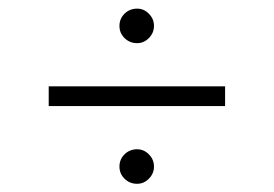

<svg xmlns="http://www.w3.org/2000/svg" viewBox="-20 -582 650 456"><path d="M514.6 -330.1H95.7V-377H514.6ZM263.7 -186.5Q263.7 -203.6 275.9 -215.6Q288.1 -227.5 305.7 -227.5Q321.8 -227.5 333.7 -215.3Q345.7 -203.1 345.7 -186.5Q345.7 -169.9 333.7 -157.7Q321.8 -145.5 305.7 -145.5Q288.1 -145.5 275.9 -157.5Q263.7 -169.4 263.7 -186.5ZM263.7 -520.5Q263.7 -537.6 275.9 -549.6Q288.1 -561.5 305.7 -561.5Q321.8 -561.5 333.7 -549.3Q345.7 -537.1 345.7 -520.5Q345.7 -503.9 333.7 -491.7Q321.8 -479.5 305.7 -479.5Q288.1 -479.5 275.9 -491.5Q263.7 -503.4 263.7 -520.5Z"/></svg>

Font: Pretendard GOV ExtraLight
Style: Regular
Weight: 200
Designer: Base glyphs from Inter by Rasmus Andersson; Hangeul glyphs from Noto Sans CJK(Source Han Sans) by Jang Soo-young and Kan
Foundry: Kil Hyung-jin
Version: Version 1.309